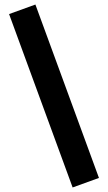

<svg xmlns="http://www.w3.org/2000/svg" viewBox="-20 -768 476 846"><path d="M20 -706 136 -748 416 16 300 58Z"/></svg>

Font: Oxanium
Style: Bold
Weight: 700
Designer: Severin Meyer
Version: Version 2.000